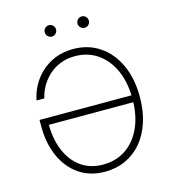

<svg xmlns="http://www.w3.org/2000/svg" viewBox="-131 -1016 1010 1131"><g transform="rotate(-15 374.5 -450.5)"><path d="M369.6 9.8Q278.8 9.8 212.6 -35.6Q146.5 -81.1 110.6 -160.9Q74.7 -240.7 74.7 -344.2V-384.8H647V-342.8H104.5L120.1 -348.1Q120.1 -256.3 149.7 -185.3Q179.2 -114.3 235.1 -74Q291 -33.7 369.6 -33.7Q449.2 -33.7 509 -74.2Q568.8 -114.7 602.3 -189Q635.7 -263.2 635.7 -363.3Q635.7 -464.8 602.1 -538.8Q568.4 -612.8 509.3 -653.3Q450.2 -693.8 372.6 -693.8Q322.3 -693.8 282 -677.5Q241.7 -661.1 211.7 -633.3Q181.6 -605.5 162.1 -570.8Q142.6 -536.1 134.8 -500H87.4Q95.2 -543.5 117.4 -585.7Q139.6 -627.9 176 -662.1Q212.4 -696.3 261.7 -716.8Q311 -737.3 372.6 -737.3Q463.9 -737.3 533.2 -690.9Q602.5 -644.5 641.6 -560.5Q680.7 -476.6 680.7 -363.3Q680.7 -278.8 658.4 -210.2Q636.2 -141.6 595.2 -92.5Q554.2 -43.5 496.8 -16.8Q439.5 9.8 369.6 9.8ZM472.7 -840.3Q458 -840.3 447.8 -850.6Q437.5 -860.8 437.5 -875Q437.5 -889.6 447.8 -899.7Q458 -909.7 472.7 -909.7Q486.8 -909.7 496.8 -899.4Q506.8 -889.2 506.8 -875Q506.8 -860.8 496.8 -850.6Q486.8 -840.3 472.7 -840.3ZM272.5 -840.3Q258.3 -840.3 248 -850.6Q237.8 -860.8 237.8 -875Q237.8 -889.6 248 -899.7Q258.3 -909.7 272.5 -909.7Q286.6 -909.7 296.6 -899.4Q306.6 -889.2 306.6 -875Q306.6 -860.8 296.6 -850.6Q286.6 -840.3 272.5 -840.3Z"/></g></svg>

Font: Inter ExtraLight
Style: Regular
Weight: 250
Designer: Rasmus Andersson
Foundry: rsms
Version: Version 4.001;git-66647c0bb